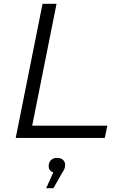

<svg xmlns="http://www.w3.org/2000/svg" viewBox="-20 -720 629 1002"><path d="M62 0 202 -700H275L148 -64H540L527 0ZM221 262 258 180Q234 171 234 147Q234 128 245.5 116Q257 104 277 104Q298 104 309 114.5Q320 125 320 140Q320 152 316 161.5Q312 171 302 186L259 262Z"/></svg>

Font: Montserrat
Style: Italic
Weight: 400
Italic angle: -11.3°
Designer: Julieta Ulanovsky
Foundry: Julieta Ulanovsky
Version: Version 9.000; ttfautohint (v1.8.4.7-5d5b)